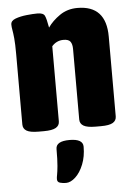

<svg xmlns="http://www.w3.org/2000/svg" viewBox="-54 -572 594 854"><g transform="rotate(-5 242.5 -145.5)"><path d="M104 2Q67 2 51 -7.5Q35 -17 35 -36V-349Q35 -396 32.5 -421Q30 -446 27.5 -459Q25 -472 25 -483Q25 -500 46.5 -508Q68 -516 96.5 -519Q125 -522 145 -522Q171 -522 177.5 -508.5Q184 -495 191 -455Q211 -484 245 -507.5Q279 -531 324 -531Q452 -531 452 -392V-36Q452 -17 436 -7.5Q420 2 383 2H359Q322 2 305.5 -7.5Q289 -17 289 -36V-351Q289 -372 281 -383.5Q273 -395 250 -395Q219 -395 198 -371V-36Q198 -17 181.5 -7.5Q165 2 128 2ZM206 240Q192 240 179.5 236.5Q167 233 167 220Q167 212 169.5 200Q172 188 174.5 161.5Q177 135 177 86Q177 51 238 51Q298 51 298 86Q298 130 284 165Q270 200 248.5 220Q227 240 206 240Z"/></g></svg>

Font: Asap Condensed ExtraBold
Style: Regular
Weight: 800
Width: 3
Designer: Pablo Cosgaya
Foundry: Omnibus-Type
Version: Version 3.001; ttfautohint (v1.8.4.7-5d5b)